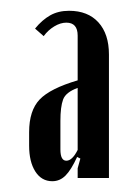

<svg xmlns="http://www.w3.org/2000/svg" viewBox="-20 -727 256 356"><path d="M34 -457V-482Q34 -522 53.5 -542.5Q73 -563 124 -578V-661Q124 -685 103 -685Q92 -685 80.5 -678Q69 -671 61 -660L45 -674Q58 -690 73 -698.5Q88 -707 108 -707Q143 -707 162.5 -685.5Q182 -664 182 -626V-397H124V-415L129 -433L123 -436Q112 -412 101.5 -401.5Q91 -391 77 -391Q57 -391 45.5 -409Q34 -427 34 -457ZM124 -449V-564Q102 -556 97 -542.5Q92 -529 92 -503V-450Q92 -429 103 -429Q114 -429 124 -449Z"/></svg>

Font: Moniqa ExtBd Cond Paragraph
Style: Regular
Weight: 800
Width: 3
Designer: Rajesh Rajput
Foundry: Rajesh Rajput
Version: Version 1.000